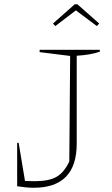

<svg xmlns="http://www.w3.org/2000/svg" viewBox="-20 -879 527 906"><path d="M61 0V-205H68L98 -25Q120 -24 143 -24Q212 -24 247.5 -45Q283 -66 307 -117L311 -615L167 -633V-644H451V-635Q408 -620 342 -616V-201Q342 7 139 7Q121 7 101.5 5Q82 3 61 0ZM345 -859 448 -768 437 -756 338 -830 241 -756 230 -768 333 -859Z"/></svg>

Font: Piazzolla Thin
Style: Regular
Weight: 100
Designer: Juan Pablo del Peral
Foundry: Huerta Tipografica
Version: Version 1.330